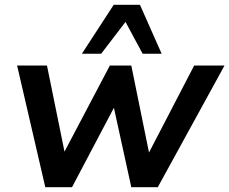

<svg xmlns="http://www.w3.org/2000/svg" viewBox="-20 -777 952 797"><path d="M168 0 51 -505H175L255 -112H229L436 -505H525L605 -112H582L786 -505H912L635 0H525L437 -402H491L279 0ZM320 -554 452 -757H561L651 -554H572L501 -686L400 -554Z"/></svg>

Font: Mulish ExtraLight
Style: Italic
Weight: 200
Italic angle: -9°
Designer: Vernon Adams
Foundry: Vernon Adams
Version: Version 3.603